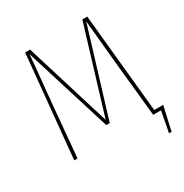

<svg xmlns="http://www.w3.org/2000/svg" viewBox="-186 -825 1060 1108"><g transform="rotate(-30 344.0 -271.5)"><path d="M675 -21 639 138H622L648 0H596L561 -345L531 -660L355 -84H332L153 -660Q150 -611 129 -407Q128 -387 124 -354L92 0H70L136 -681H169L344 -112L517 -681H550L615 -21Z"/></g></svg>

Font: Fira Sans Condensed Thin
Style: Regular
Weight: 250
Width: 3
Designer: Carrois Corporate & Edenspiekermann AG
Foundry: Carrois Corporate GbR & Edenspiekermann AG
Version: Version 4.203